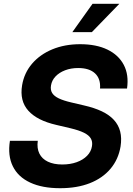

<svg xmlns="http://www.w3.org/2000/svg" viewBox="-20 -969 693 1000"><path d="M293 11.2Q200.2 11.2 137.2 -18.1Q74.2 -47.4 46.9 -102.8Q19.5 -158.2 31.7 -235.8H176.8Q171.4 -196.8 185.1 -169.2Q198.7 -141.6 229.2 -127Q259.8 -112.3 304.2 -112.3Q346.2 -112.3 379.4 -124.3Q412.6 -136.2 433.6 -157.7Q454.6 -179.2 459 -207.5Q462.9 -231 452.9 -248Q442.9 -265.1 417 -277.8Q391.1 -290.5 348.1 -300.8L273.4 -318.4Q173.3 -341.3 127.4 -392.6Q81.5 -443.8 95.2 -525.4Q106 -589.4 147.2 -637.5Q188.5 -685.5 252.9 -712.2Q317.4 -738.8 397.5 -738.8Q481.4 -738.8 539.6 -710.7Q597.7 -682.6 624.8 -630.9Q651.9 -579.1 641.6 -507.8H501Q504.9 -558.6 475.1 -586.7Q445.3 -614.7 387.2 -614.7Q349.6 -614.7 319.1 -603Q288.6 -591.3 269.3 -571Q250 -550.8 245.6 -523.9Q241.7 -501 251.7 -484.6Q261.7 -468.3 286.4 -456.5Q311 -444.8 351.1 -435.5L417.5 -419.9Q471.2 -407.7 510.3 -389.2Q549.3 -370.6 573.2 -344.5Q597.2 -318.4 606 -283.9Q614.7 -249.5 607.9 -206.1Q596.7 -138.7 555.4 -89.8Q514.2 -41 447.8 -14.9Q381.3 11.2 293 11.2ZM356.9 -801.8 461.9 -949.2H601.6L458.5 -801.8Z"/></svg>

Font: Inter 28pt
Style: Bold Italic
Weight: 700
Italic angle: -9.3988°
Designer: Rasmus Andersson
Foundry: rsms
Version: Version 4.001;git-66647c0bb